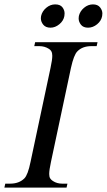

<svg xmlns="http://www.w3.org/2000/svg" viewBox="-39 -854 486 874"><path d="M384 -834Q406 -834 416.5 -820.5Q427 -807 427 -793Q427 -787 426 -781Q422 -759 403 -743.5Q384 -728 362 -728Q340 -728 329.5 -741.5Q319 -755 319 -770Q319 -776 320 -781Q325 -803 343.5 -818.5Q362 -834 384 -834ZM212 -834Q235 -834 245 -821Q255 -808 255 -793Q255 -787 254 -781Q250 -759 231 -743.5Q212 -728 191 -728Q169 -728 158 -741.5Q147 -755 147 -771Q147 -776 148 -781Q153 -803 171.5 -818.5Q190 -834 212 -834ZM268 -18 264 0H-19L-15 -18H7Q48 -18 72 -42Q88 -58 100 -117L191 -545Q199 -582 199 -600Q199 -607 198 -611Q196 -624 183 -632Q164 -644 140 -644H117L121 -662H405L401 -644H377Q336 -644 313 -620Q297 -604 284 -545L193 -117Q185 -80 185 -62Q185 -55 186 -51Q188 -39 202 -30Q220 -18 244 -18Z"/></svg>

Font: New Athena Unicode
Style: Italic
Weight: 400
Designer: J. Rusten 1997; rev. by R. Hancock 2001, 2002, rev. by D. Mastronarde 2002-2019
Foundry: Society for Classical Studies (formerly American Philological Association)
Version: Version 5.008